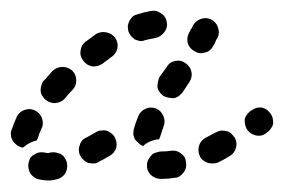

<svg xmlns="http://www.w3.org/2000/svg" viewBox="-28 -298 518 350"><path d="M75 29Q85 27 91 18Q96 9 94 -1Q93 -6 90 -10Q88 -14 83 -17Q79 -19 74 -20Q69 -21 64 -20Q64 -20 63 -20Q62 -19 60 -19Q57 -19 53 -20Q48 -21 43 -20Q38 -19 34 -16Q30 -14 27 -10Q25 -5 24 -1Q23 4 24 9Q25 14 27 18Q30 22 34 25Q38 28 43 29Q52 31 60 31Q66 31 71 30Q73 29 75 29ZM300 23Q304 20 307 16Q310 12 311 7Q312 2 311 -3Q310 -13 301 -19Q293 -25 282 -23Q275 -22 270 -22Q268 -22 267 -22Q262 -22 257 -20Q252 -19 249 -16Q245 -12 243 -8Q240 -3 240 2Q239 12 246 20Q253 27 263 28Q266 28 270 28Q280 28 291 26Q296 26 300 23ZM400 -47Q397 -51 393 -55Q390 -58 385 -59Q380 -60 375 -60Q370 -59 366 -57Q356 -52 347 -47Q338 -42 335 -33Q332 -23 336 -14Q338 -9 342 -6Q346 -3 351 -1Q355 0 360 0Q365 0 370 -2Q380 -7 390 -13Q399 -18 402 -28Q405 -38 400 -47ZM181 -48Q179 -52 175 -55Q171 -58 166 -60Q161 -61 156 -60Q151 -60 147 -57Q138 -52 129 -47Q124 -45 121 -41Q118 -37 117 -32Q115 -27 116 -22Q116 -18 119 -13Q121 -9 125 -6Q129 -2 133 -1Q138 0 143 0Q148 0 152 -3Q162 -8 172 -14Q181 -19 184 -29Q186 -39 181 -48ZM-5 -42Q-8 -47 -8 -52Q-9 -57 -7 -61Q-3 -73 3 -86Q8 -95 18 -98Q28 -101 37 -96Q46 -91 49 -81Q52 -71 47 -62Q43 -54 41 -46Q40 -45 40 -44Q39 -43 39 -42Q30 -40 22 -35Q18 -32 14 -29Q13 -29 12 -29Q10 -30 9 -30Q4 -32 1 -35Q-3 -38 -5 -42ZM218 -44Q216 -48 215 -53Q215 -58 216 -63Q219 -74 224 -86Q228 -96 238 -100Q247 -104 257 -100Q266 -96 270 -86Q274 -77 270 -67Q267 -58 264 -49Q264 -48 263 -47Q263 -45 262 -44Q256 -44 251 -42Q241 -39 234 -33Q234 -32 233 -32Q228 -33 225 -37Q221 -40 218 -44ZM470 -73Q470 -78 469 -83Q468 -87 465 -91Q459 -100 449 -102Q439 -103 431 -97L429 -96Q425 -93 422 -89Q419 -85 418 -80Q418 -75 419 -70Q420 -65 423 -61Q429 -53 439 -51Q449 -49 457 -55L459 -57Q463 -59 466 -64Q469 -68 470 -73ZM46 -134Q46 -129 48 -125Q51 -120 54 -117Q62 -110 72 -110Q83 -111 90 -118Q96 -126 104 -134Q111 -141 111 -151Q111 -162 104 -169Q96 -176 86 -176Q76 -176 68 -169Q60 -160 53 -152Q49 -149 48 -144Q46 -139 46 -134ZM259 -139Q260 -134 263 -130Q266 -126 270 -123Q274 -121 279 -120Q284 -119 289 -119Q294 -120 298 -123Q302 -126 305 -130L317 -148Q323 -157 321 -167Q319 -177 310 -183Q302 -189 292 -187Q281 -185 276 -176L263 -158Q261 -154 260 -149Q259 -144 259 -139ZM124 -187Q130 -179 140 -177Q150 -176 159 -182Q167 -188 175 -194Q184 -200 186 -210Q188 -220 182 -229Q176 -237 166 -239Q156 -241 147 -236Q138 -229 128 -222Q120 -216 119 -206Q117 -196 124 -187ZM321 -246Q323 -249 323 -250Q328 -260 337 -263Q347 -267 356 -263Q366 -258 369 -249Q373 -239 369 -230Q368 -228 366 -225Q364 -219 360 -213Q355 -204 345 -202Q335 -199 326 -205Q317 -210 314 -220Q312 -230 317 -239Q319 -242 320 -245Q321 -245 321 -246Q321 -246 321 -246ZM208 -260Q206 -256 205 -251Q205 -246 206 -241Q208 -236 211 -232Q214 -229 218 -226Q223 -224 228 -223Q233 -223 237 -225Q247 -227 256 -229Q261 -230 265 -233Q269 -236 272 -240Q275 -244 276 -249Q277 -254 276 -258Q274 -269 265 -274Q257 -280 247 -278Q235 -276 223 -272Q218 -271 214 -268Q210 -264 208 -260Z"/></svg>

Font: FRB American Cursive Guidelines Dashed Black
Style: Bold Italic
Weight: 900
Italic angle: -25°
Version: Version 2.0;Modular Font Editor K font №1